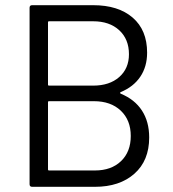

<svg xmlns="http://www.w3.org/2000/svg" viewBox="-20 -720 667 740"><path d="M94 -10V-690Q94 -700 104 -700H339Q436 -700 491.5 -652Q547 -604 547 -517Q547 -463 520.5 -424Q494 -385 445 -365Q441 -362 445 -359Q499 -337 527 -294Q555 -251 555 -190Q555 -101 498 -50.5Q441 0 346 0H104Q94 0 94 -10ZM169 -63H346Q409 -63 446.5 -99Q484 -135 484 -196Q484 -257 445.5 -293.5Q407 -330 342 -330H169Q165 -330 165 -326V-67Q165 -63 169 -63ZM169 -390H339Q402 -390 439.5 -423Q477 -456 477 -511Q477 -569 439.5 -603.5Q402 -638 339 -638H169Q165 -638 165 -634V-394Q165 -390 169 -390Z"/></svg>

Font: Barlow GEO
Style: Regular
Weight: 400
Designer: Jeremy Tribby
Foundry: Tribby Type
Version: Version 1.408